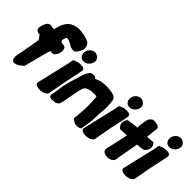

<svg xmlns="http://www.w3.org/2000/svg" viewBox="4 -1315 1939 1939"><g transform="rotate(45 973.0 -346.0)"><path d="M78 -418 79 -417C83 -383 123 -382 138 -381L136 -374L143 -367C150 -359 157 -349 165 -335L129 -131L122 -98C118 -77 101 -20 138 0L145 4C175 1 201 -8 223 -30C232 -36 240 -43 248 -49L309 -284C313 -300 318 -318 325 -340L354 -339H369L378 -347C394 -362 407 -384 411 -408C415 -430 413 -453 402 -468C399 -470 387 -478 381 -478C377 -478 367 -479 361 -479C347 -480 335 -489 331 -503C331 -503 331 -504 333 -512C333 -512 337 -518 339 -528C341 -535 343 -543 346 -548C347 -550 350 -552 351 -554C399 -553 423 -521 457 -512L459 -511L499 -508L508 -516C533 -537 548 -571 553 -594V-595C559 -631 542 -660 517 -675L516 -676H514C471 -694 420 -704 370 -704C362 -704 354 -703 346 -701C309 -696 270 -678 245 -643C230 -623 218 -599 210 -572L209 -566C206 -556 202 -546 198 -530C198 -528 197 -525 196 -523H194C174 -523 157 -526 147 -529H143C116 -529 104 -506 100 -499C84 -475 79 -444 78 -420Z M461 -29C455 7 504 11 526 12C554 12 592 6 613 -22L617 -27L618 -32C628 -90 641 -157 653 -225C662 -273 675 -320 685 -371L695 -427C701 -459 662 -463 633 -462C609 -462 585 -453 568 -445L555 -439L552 -426C548 -408 545 -391 542 -374C531 -318 515 -262 504 -213C488 -137 473 -79 462 -33ZM579 -582C572 -543 591 -504 638 -504C679 -504 711 -538 720 -573L722 -584C724 -614 702 -647 658 -652C618 -652 586 -619 579 -582Z M668 -184C665 -159 661 -135 657 -108L646 -43C645 -38 636 -10 674 -5H677L725 -8H730C750 -15 766 -29 771 -44V-45C772 -50 778 -70 781 -85L793 -153C797 -177 803 -202 812 -248L814 -260C819 -278 823 -293 830 -309C836 -317 847 -326 854 -337L853 -331C872 -339 886 -346 909 -347C928 -349 945 -350 959 -349C969 -348 976 -346 983 -343C984 -343 984 -343 984 -342L983 -333V-330C993 -214 987 -143 975 -31C977 -23 982 -19 993 -15C1008 -2 1027 4 1043 5C1062 6 1089 2 1099 -9L1100 -13L1117 -107C1124 -161 1122 -240 1126 -262V-263L1131 -321V-347C1131 -356 1130 -364 1129 -375C1132 -399 1124 -434 1120 -446C1113 -462 1097 -474 1077 -480H1076C1031 -492 968 -495 915 -487H913C883 -480 857 -467 843 -462C834 -484 805 -479 799 -479C787 -479 769 -474 764 -464C764 -464 763 -463 761 -460C744 -438 731 -410 722 -377L709 -333L691 -275C684 -247 676 -217 669 -187Z M1116 -29C1110 7 1159 11 1181 12C1209 12 1247 6 1268 -22L1272 -27L1273 -32C1283 -90 1296 -157 1308 -225C1317 -273 1330 -320 1340 -371L1350 -427C1356 -459 1317 -463 1288 -462C1264 -462 1240 -453 1223 -445L1210 -439L1207 -426C1203 -408 1200 -391 1197 -374C1186 -318 1170 -262 1159 -213C1143 -137 1128 -79 1117 -33ZM1234 -582C1227 -543 1246 -504 1293 -504C1334 -504 1366 -538 1375 -573L1377 -584C1379 -614 1357 -647 1313 -652C1273 -652 1241 -619 1234 -582Z M1365 -390C1331 -344 1357 -296 1386 -280L1413 -283C1431 -285 1453 -284 1476 -285C1449 -152 1436 -102 1423 -46V-43C1417 -12 1444 4 1470 9C1498 15 1534 9 1558 -15L1561 -18L1564 -23C1574 -42 1571 -58 1572 -62C1583 -124 1593 -177 1613 -288V-292C1634 -294 1658 -296 1678 -298C1679 -298 1696 -301 1703 -306C1751 -344 1743 -396 1720 -419L1713 -426L1702 -425C1702 -425 1686 -423 1680 -423H1678C1661 -421 1646 -420 1630 -419C1631 -432 1633 -446 1634 -460C1637 -478 1637 -501 1640 -517L1641 -522C1641 -524 1649 -544 1639 -561V-562H1638C1625 -581 1597 -585 1558 -584H1552L1546 -581C1525 -570 1512 -549 1508 -528L1500 -483C1496 -458 1495 -437 1494 -415C1490 -415 1483 -414 1477 -414C1456 -413 1427 -409 1403 -405L1391 -402H1374Z M1685 -29C1679 7 1728 11 1750 12C1778 12 1816 6 1837 -22L1841 -27L1842 -32C1852 -90 1865 -157 1877 -225C1886 -273 1899 -320 1909 -371L1919 -427C1925 -459 1886 -463 1857 -462C1833 -462 1809 -453 1792 -445L1779 -439L1776 -426C1772 -408 1769 -391 1766 -374C1755 -318 1739 -262 1728 -213C1712 -137 1697 -79 1686 -33ZM1803 -582C1796 -543 1815 -504 1862 -504C1903 -504 1935 -538 1944 -573L1946 -584C1948 -614 1926 -647 1882 -652C1842 -652 1810 -619 1803 -582Z"/></g></svg>

Font: Vapor
Style: BlkObl
Weight: 900
Foundry: Cannot Into Space Fonts
Version: Version 0.179